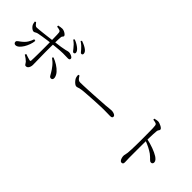

<svg xmlns="http://www.w3.org/2000/svg" viewBox="113 -1769 2773 2773"><g transform="rotate(45 1500.0 -382.0)"><path d="M828 -593Q816 -593 807 -606.5Q798 -620 782 -638Q767 -658 745 -680.5Q723 -703 690 -726L704 -743Q742 -729 770.5 -711.5Q799 -694 817 -678Q853 -646 853 -617Q853 -606 846 -599.5Q839 -593 828 -593ZM481 31Q467 31 460.5 25Q454 19 449 8.5Q444 -2 433 -15Q419 -30 396 -47Q373 -64 349 -78L359 -99Q383 -91 409.5 -82Q436 -73 455 -69Q464 -67 469.5 -69.5Q475 -72 476 -82Q477 -99 478 -134.5Q479 -170 479.5 -214Q480 -258 480 -301Q480 -344 480 -376Q480 -397 479.5 -427Q479 -457 478.5 -490.5Q478 -524 477.5 -555.5Q477 -587 476 -612Q475 -637 473 -650Q471 -673 452.5 -680.5Q434 -688 394 -693L393 -715Q410 -719 431.5 -722.5Q453 -726 469 -726Q490 -725 511 -715.5Q532 -706 547 -692.5Q562 -679 562 -668Q562 -659 556.5 -653.5Q551 -648 546 -641Q541 -634 540 -619Q538 -601 537 -570.5Q536 -540 535.5 -504.5Q535 -469 534.5 -435Q534 -401 534 -374Q534 -352 534 -315.5Q534 -279 535 -238Q536 -197 536.5 -158Q537 -119 537.5 -91.5Q538 -64 538 -55Q538 -34 531 -14Q524 6 511.5 18.5Q499 31 481 31ZM157 -78Q141 -78 131.5 -88.5Q122 -99 122 -112Q122 -125 128.5 -132.5Q135 -140 146.5 -148Q158 -156 174 -168Q228 -209 252 -249Q276 -289 290 -331L317 -325Q313 -284 297.5 -240.5Q282 -197 259.5 -160.5Q237 -124 210.5 -101Q184 -78 157 -78ZM202 -402Q191 -402 176.5 -410.5Q162 -419 148.5 -433Q135 -447 127 -463Q122 -472 119 -487.5Q116 -503 114 -517L132 -526Q146 -506 162 -490Q178 -474 194 -475Q209 -475 238.5 -478Q268 -481 305 -485Q342 -489 379 -493.5Q416 -498 447.5 -502Q479 -506 497 -508Q589 -519 641 -527Q693 -535 718.5 -541.5Q744 -548 754.5 -551Q765 -554 774 -554Q793 -554 813 -547Q833 -540 847.5 -529.5Q862 -519 862 -507Q862 -491 853.5 -485Q845 -479 826 -479Q805 -479 781 -480Q757 -481 725 -481Q701 -481 661 -478Q621 -475 578 -470.5Q535 -466 499 -462Q467 -458 425.5 -452.5Q384 -447 344 -440.5Q304 -434 274 -428Q254 -424 242.5 -418Q231 -412 222.5 -407Q214 -402 202 -402ZM859 -100Q838 -100 826 -120.5Q814 -141 800 -165Q780 -200 745.5 -243.5Q711 -287 658 -325L672 -342Q723 -323 770 -293Q817 -263 849.5 -226.5Q882 -190 890 -149Q894 -127 885.5 -113.5Q877 -100 859 -100ZM920 -662Q908 -661 898 -675Q888 -689 871 -707Q855 -726 834.5 -745Q814 -764 780 -787L793 -803Q831 -790 859 -776Q887 -762 906 -747Q926 -732 934.5 -717Q943 -702 943 -687Q943 -676 937 -669Q931 -662 920 -662Z M1199 -278Q1185 -278 1166.5 -292Q1148 -306 1132.5 -325Q1117 -344 1110 -361Q1105 -375 1103 -388.5Q1101 -402 1101 -417L1121 -423Q1132 -406 1142.5 -391Q1153 -376 1166.5 -367Q1180 -358 1201 -358Q1223 -358 1264 -359.5Q1305 -361 1356 -363.5Q1407 -366 1459.5 -369Q1512 -372 1559.5 -375Q1607 -378 1641 -380.5Q1675 -383 1686 -383Q1736 -387 1762 -390.5Q1788 -394 1807 -394Q1826 -394 1845.5 -388.5Q1865 -383 1877.5 -373.5Q1890 -364 1890 -350Q1890 -336 1881 -328.5Q1872 -321 1846 -321Q1820 -321 1790.5 -322Q1761 -323 1715 -323Q1697 -323 1656 -321.5Q1615 -320 1562.5 -317.5Q1510 -315 1458 -311.5Q1406 -308 1362.5 -305Q1319 -302 1296 -299Q1268 -296 1252 -291Q1236 -286 1224.5 -282Q1213 -278 1199 -278Z M2440 39Q2424 39 2413 24Q2402 9 2396 -12Q2390 -33 2390 -50Q2390 -66 2395 -83Q2400 -100 2403 -128Q2406 -156 2407.5 -197.5Q2409 -239 2410 -284.5Q2411 -330 2411 -372Q2411 -414 2411 -442Q2411 -473 2410.5 -506.5Q2410 -540 2410 -573Q2410 -606 2409 -634.5Q2408 -663 2405 -681Q2403 -705 2385 -713Q2367 -721 2327 -725L2326 -746Q2346 -750 2361 -754Q2376 -758 2390 -758Q2406 -758 2424.5 -751.5Q2443 -745 2460.5 -736Q2478 -727 2489 -716.5Q2500 -706 2500 -697Q2500 -687 2495.5 -680.5Q2491 -674 2485.5 -665.5Q2480 -657 2478 -640Q2475 -614 2473.5 -579Q2472 -544 2471 -508.5Q2470 -473 2470 -445Q2470 -424 2469.5 -382.5Q2469 -341 2469 -289.5Q2469 -238 2469 -186Q2469 -134 2469 -90Q2470 -57 2471 -34.5Q2472 -12 2472 1Q2472 21 2464 30Q2456 39 2440 39ZM2741 -263Q2729 -263 2719.5 -269Q2710 -275 2699.5 -286Q2689 -297 2674 -311.5Q2659 -326 2637 -343Q2601 -368 2557.5 -390.5Q2514 -413 2459 -433V-466Q2534 -451 2604 -425Q2674 -399 2717 -372Q2740 -357 2756.5 -338.5Q2773 -320 2773 -297Q2773 -284 2765 -273.5Q2757 -263 2741 -263Z"/></g></svg>

Font: Noto Serif KR
Style: Regular
Weight: 400
Designer: Ryoko NISHIZUKA  (kana & ideographs); Frank Grießhammer (Latin, Greek & Cyrillic); Wenlong ZHANG  (bopomofo); Sandoll Co
Foundry: Adobe
Version: Version 2.003-H1;hotconv 1.1.1;makeotfexe 2.6.0